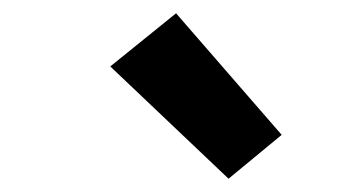

<svg xmlns="http://www.w3.org/2000/svg" viewBox="-20 -828 540 289"><path d="M324 -559 146 -728 245 -808 404 -625Z"/></svg>

Font: Iosevka Slab Extrabold
Style: Italic
Weight: 800
Italic angle: -9°
Monospace: yes
Designer: Belleve Invis
Foundry: Belleve Invis
Version: Version 11.1.0; ttfautohint (v1.8.3)